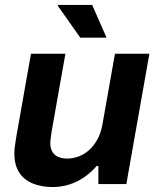

<svg xmlns="http://www.w3.org/2000/svg" viewBox="-20 -743 641 775"><path d="M193 12Q148 12 113 -2Q78 -16 58 -46Q38 -76 38 -124Q38 -141 41 -159.5Q44 -178 47 -198L105 -526H244L188 -210Q187 -198 185 -187.5Q183 -177 183 -167Q183 -144 191.5 -130Q200 -116 215.5 -109.5Q231 -103 251 -103Q276 -103 299 -112Q322 -121 341 -138.5Q360 -156 373.5 -181Q387 -206 393 -238L444 -526H583L490 0H377V-73H370Q349 -48 321 -28.5Q293 -9 260.5 1.5Q228 12 193 12ZM304 -591 213 -720 215 -723H352L410 -591Z"/></svg>

Font: Archivo SemiBold
Style: Bold Italic
Weight: 700
Italic angle: -10°
Version: Version 2.001